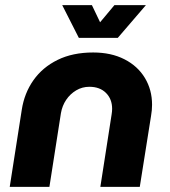

<svg xmlns="http://www.w3.org/2000/svg" viewBox="-20 -730 665 750"><path d="M18 0 65 -301Q75 -366 110.5 -416.5Q146 -467 205 -496Q264 -525 344 -525Q414 -525 466 -498.5Q518 -472 546 -425.5Q574 -379 574 -321Q574 -311 573 -299.5Q572 -288 570 -277L526 0H372L416 -283Q417 -289 417.5 -294.5Q418 -300 418 -305Q418 -343 394 -367Q370 -391 329 -391Q301 -391 277.5 -377Q254 -363 238.5 -340Q223 -317 218 -288L173 0ZM288 -582 223 -710H339L371 -643L427 -710H550L440 -582Z"/></svg>

Font: MuseoModerno
Style: Bold Italic
Weight: 700
Italic angle: -9°
Designer: Pablo Cosgaya, Héctor Gatti, Marcela Romero, and the Authors of The MuseoModerno Project.
Foundry: Omnibus-Type Team
Version: Version 1.003